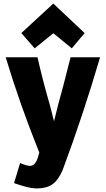

<svg xmlns="http://www.w3.org/2000/svg" viewBox="-20 -863 596 1080"><path d="M543 -541Q447 -214 333 92Q309 149 275.5 173Q242 197 185 197Q143 197 59 167L93 54Q131 70 147 70Q154 70 160 68Q166 66 170 63Q174 60 178 54Q182 48 184.5 44Q187 40 190 32Q193 24 194 20Q195 16 197.5 7Q200 -2 201 -5Q91 -278 12 -541H191Q218 -419 261 -270Q284 -182 284 -181Q285 -182 306 -270Q330 -354 377 -541ZM280 -676 175 -591 100 -677 280 -843 456 -677 384 -591Z"/></svg>

Font: Repo
Style: ExtraBold
Weight: 800
Designer: Stefan Peev
Foundry: Context Ltd
Version: Version 001.000